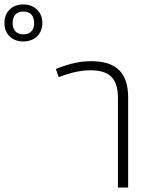

<svg xmlns="http://www.w3.org/2000/svg" viewBox="-233 -846 705 866"><path d="M345 -407V0H299V-404Q299 -469 270 -499Q241 -529 174 -529Q111 -529 32 -498L19 -535Q64 -553 101.5 -561.5Q139 -570 178 -570Q264 -570 304.5 -529.5Q345 -489 345 -407ZM-42 -742Q-42 -705 -66 -682Q-90 -659 -128 -659Q-166 -659 -189.5 -682Q-213 -705 -213 -742Q-213 -780 -189.5 -803Q-166 -826 -128 -826Q-90 -826 -66 -802.5Q-42 -779 -42 -742ZM-176 -742Q-176 -718 -163.5 -704.5Q-151 -691 -128 -691Q-104 -691 -91.5 -704.5Q-79 -718 -79 -742Q-79 -767 -91.5 -780.5Q-104 -794 -128 -794Q-151 -794 -163.5 -780.5Q-176 -767 -176 -742Z"/></svg>

Font: FiraGO ExtraLight
Style: Regular
Weight: 200
Designer: bBox Type
Foundry: bBox Type GmbH
Version: Version 1.001